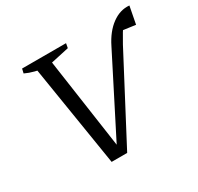

<svg xmlns="http://www.w3.org/2000/svg" viewBox="-142 -826 1026 995"><g transform="rotate(-30 371.0 -328.5)"><path d="M209 -592Q175 -598 145.5 -605.5Q116 -613 91 -625L97 -651H360L355 -624ZM350 0H257L154 -641H241L328 -38H311L556 -520Q590 -589 639 -625Q688 -661 742 -656L722 -552L634 -564L671 -593Q657 -575 643 -552Q629 -529 612 -498Z"/></g></svg>

Font: Piazzolla 24pt
Style: Italic
Weight: 400
Italic angle: -11.3°
Designer: Juan Pablo del Peral
Foundry: Huerta Tipografica
Version: Version 2.005